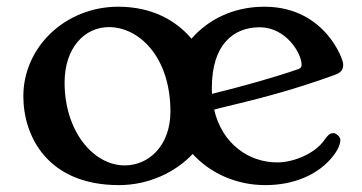

<svg xmlns="http://www.w3.org/2000/svg" viewBox="-20 -534 1068 566"><path d="M48.8 -250.5C48.8 -131.3 121.1 11.7 330.6 11.7C419.9 11.7 498.5 -27.3 547.9 -80.1C600.1 -22.9 677.2 11.7 762.2 11.7C845.2 11.7 919.9 -18.1 964.4 -77.1C981 -99.1 983.4 -115.2 983.4 -121.6C983.4 -129.9 971.7 -141.6 962.9 -141.6C952.1 -141.6 946.3 -135.3 936.5 -121.6C909.2 -81.5 845.7 -55.2 797.4 -55.2C714.4 -55.2 634.8 -108.9 611.3 -210.9L627.9 -215.3C727.5 -239.3 829.1 -263.2 967.8 -313.5C989.3 -321.3 991.7 -332.5 991.7 -345.2C991.7 -358.9 937.5 -514.2 759.3 -514.2C667.5 -514.2 593.3 -476.1 544.4 -419.9C498.5 -474.6 426.8 -514.2 328.6 -514.2C171.9 -514.2 48.8 -394.5 48.8 -250.5ZM170.4 -290.5C170.4 -392.1 228.5 -454.1 301.3 -454.1C388.7 -454.1 482.4 -367.7 482.4 -205.1C482.4 -104.5 418.5 -46.4 347.7 -46.4C254.9 -46.4 170.4 -147.5 170.4 -290.5ZM605 -257.3C604.5 -263.7 604.5 -269 604.5 -274.9C604.5 -403.3 668.5 -453.6 745.6 -453.6C822.3 -453.6 869.1 -377.9 869.1 -342.8C869.1 -337.9 867.7 -333 858.9 -330.1C788.6 -305.7 699.7 -280.8 605 -257.3Z"/></svg>

Font: Stoke
Style: Regular
Weight: 400
Designer: Nicole Fally
Foundry: Nicole Fally
Version: Version 1.002